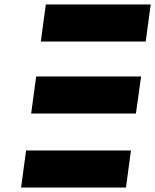

<svg xmlns="http://www.w3.org/2000/svg" viewBox="-20 -845 698 864"><path d="M615 -501H142.8L120.2 -334H591.6ZM569.4 -168H97.4L74.8 -1H546.8ZM658.2 -825H186.2L163.7 -658H635.7Z"/></svg>

Font: Hussar Techniczny
Style: Bold 
Weight: 700
Foundry: Cannot Into Space Fonts
Version: Version 0.77